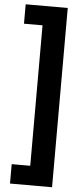

<svg xmlns="http://www.w3.org/2000/svg" viewBox="-67 -886 481 1114"><g transform="rotate(5 174.0 -329.0)"><path d="M36 193H281V-851H36V-738H144V80H36Z"/></g></svg>

Font: Noto Sans Tamil UI SemiCondensed ExtraBold
Style: Regular
Weight: 800
Width: 4
Designer: Jelle Bosma - Monotype Design Team
Foundry: Monotype Imaging Inc.
Version: Version 2.004